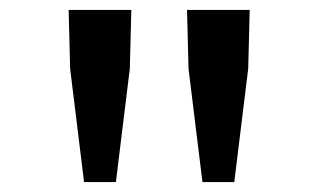

<svg xmlns="http://www.w3.org/2000/svg" viewBox="-20 -706 640 386"><path d="M149 -340 121 -568 118 -686H244L241 -568L213 -340ZM387 -340 359 -568 356 -686H482L479 -568L451 -340Z"/></svg>

Font: Source Code Pro ExtraLight Medium
Style: Regular
Weight: 500
Monospace: yes
Version: Version 1.018;hotconv 1.0.116;makeotfexe 2.5.65601